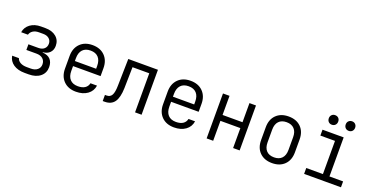

<svg xmlns="http://www.w3.org/2000/svg" viewBox="-30 -1478 4260 2208"><g transform="rotate(20 2100.0 -373.5)"><path d="M274 8Q189 8 135.5 -28.5Q82 -65 71 -129H154Q162 -99 193.5 -81Q225 -63 274 -63H323Q373 -63 403 -88Q433 -113 433 -153Q433 -196 404.5 -221.5Q376 -247 325 -247H202V-316H323Q369 -316 395 -339.5Q421 -363 421 -402Q421 -440 394 -463.5Q367 -487 321 -487H269Q225 -487 196 -468Q167 -449 159 -418H76Q86 -481 138 -519.5Q190 -558 269 -558H321Q405 -558 454.5 -516.5Q504 -475 504 -406Q504 -355 473 -323Q442 -291 388 -287V-283Q452 -279 484 -244.5Q516 -210 516 -150Q516 -78 463.5 -35Q411 8 323 8Z M1107 -256H770V-197Q770 -130 803.5 -93.5Q837 -57 900 -57Q953 -57 985 -78Q1017 -99 1026 -139H1106Q1096 -70 1040.5 -30Q985 10 900 10Q805 10 749 -46.5Q693 -103 693 -197V-353Q693 -447 749 -503.5Q805 -560 900 -560Q995 -560 1051 -503.5Q1107 -447 1107 -353ZM770 -318H1030V-353Q1030 -420 996.5 -456.5Q963 -493 900 -493Q837 -493 803.5 -456.5Q770 -420 770 -353Z M1228 5V-70H1248Q1292 -70 1311.5 -105.5Q1331 -141 1332 -224L1339 -550H1702V0H1622V-478H1417L1412 -221Q1409 -104 1370.5 -49.5Q1332 5 1251 5Z M2307 -256H1970V-197Q1970 -130 2003.5 -93.5Q2037 -57 2100 -57Q2153 -57 2185 -78Q2217 -99 2226 -139H2306Q2296 -70 2240.5 -30Q2185 10 2100 10Q2005 10 1949 -46.5Q1893 -103 1893 -197V-353Q1893 -447 1949 -503.5Q2005 -560 2100 -560Q2195 -560 2251 -503.5Q2307 -447 2307 -353ZM1970 -318H2230V-353Q2230 -420 2196.5 -456.5Q2163 -493 2100 -493Q2037 -493 2003.5 -456.5Q1970 -420 1970 -353Z M2578 0H2498V-550H2578V-316H2822V-550H2902V0H2822V-244H2578Z M3093 -197V-353Q3093 -449 3149 -504.5Q3205 -560 3300 -560Q3395 -560 3451 -504.5Q3507 -449 3507 -353V-197Q3507 -101 3451 -45.5Q3395 10 3300 10Q3205 10 3149 -45.5Q3093 -101 3093 -197ZM3428 -197V-353Q3428 -419 3394.5 -454.5Q3361 -490 3300 -490Q3239 -490 3205.5 -454.5Q3172 -419 3172 -353V-197Q3172 -131 3205 -95.5Q3238 -60 3300 -60Q3361 -60 3394.5 -95.5Q3428 -131 3428 -197Z M3739 -699Q3739 -724 3755 -740.5Q3771 -757 3796 -757Q3822 -757 3838 -741Q3854 -725 3854 -699Q3854 -673 3838 -656.5Q3822 -640 3796 -640Q3771 -640 3755 -656.5Q3739 -673 3739 -699ZM3946 -699Q3946 -725 3962.5 -741Q3979 -757 4004 -757Q4029 -757 4045 -740.5Q4061 -724 4061 -699Q4061 -673 4045 -656.5Q4029 -640 4004 -640Q3978 -640 3962 -656.5Q3946 -673 3946 -699ZM4142 0H3691V-72H3895V-478H3716V-550H3975V-72H4142Z"/></g></svg>

Font: JetBrains Mono Semi Light
Style: Regular
Weight: 350
Monospace: yes
Designer: Philipp Nurullin, Konstantin Bulenkov
Foundry: JetBrains
Version: 2.002